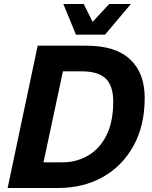

<svg xmlns="http://www.w3.org/2000/svg" viewBox="-20 -938 758 958"><path d="M18 0 168 -710H412Q556 -710 629 -642Q702 -574 702 -449Q702 -313 647 -212Q592 -111 494.5 -55.5Q397 0 269 0ZM197 -128H290Q362 -128 420 -162Q478 -196 511.5 -263.5Q545 -331 545 -431Q545 -510 507.5 -546Q470 -582 388 -582H294ZM359 -765 296 -918H398L442 -829L525 -918H633L504 -765Z"/></svg>

Font: Geist
Style: Bold Italic
Weight: 700
Italic angle: -12°
Designer: Basement.studio, Andrés Briganti, Mateo Zaragoza
Foundry: Basement.studio, Vercel, Andrés Briganti, Guido Ferreyra, Mateo Zaragoza
Version: Version 1.500; ttfautohint (v1.8.4.7-5d5b)